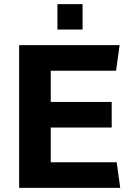

<svg xmlns="http://www.w3.org/2000/svg" viewBox="-20 -903 638 923"><path d="M377 -883V-761H256V-883ZM72 -686H555L538 -563H224V-413H517V-290H224V-123H541L558 0H72Z"/></svg>

Font: Chivo
Style: Bold
Weight: 700
Designer: Hector Gatti
Foundry: Omnibus-Type
Version: Version 1.007;PS 001.007;hotconv 1.0.88;makeotf.lib2.5.64775